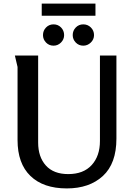

<svg xmlns="http://www.w3.org/2000/svg" viewBox="-20 -1040 747 1072"><path d="M193 -730V-244Q193 -164 236 -116Q279 -68 361 -68Q446 -68 492 -118.5Q538 -169 538 -253V-730H630V-266Q630 -127 554.5 -57.5Q479 12 353 12Q222 12 150 -57.5Q78 -127 78 -258V-666L63 -730ZM213 -1020H513V-952H213ZM338 -844Q338 -820 320.5 -802.5Q303 -785 279 -785Q254 -785 237 -802.5Q220 -820 220 -844Q220 -869 237 -886.5Q254 -904 279 -904Q304 -904 321 -886.5Q338 -869 338 -844ZM505 -844Q505 -820 487 -802.5Q469 -785 445 -785Q420 -785 403 -802.5Q386 -820 386 -844Q386 -869 403 -886.5Q420 -904 445 -904Q470 -904 487.5 -886.5Q505 -869 505 -844Z"/></svg>

Font: Rosario SemiBold
Style: Regular
Weight: 600
Designer: Hector Gatti
Foundry: Omnibus Type
Version: Version 1.101; ttfautohint (v1.8.1.43-b0c9)